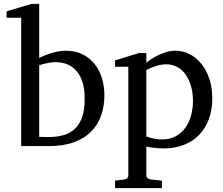

<svg xmlns="http://www.w3.org/2000/svg" viewBox="-20 -757 1154 995"><path d="M521 -264.2Q521 -207.5 504.4 -159.4Q487.8 -111.3 452.9 -75.7Q418 -40 363.5 -20Q309.1 0 233.9 0H89.8V-665H14.2V-698.2L143.1 -736.8H183.1V-457Q191.9 -460.9 206.1 -467.3Q220.2 -473.6 238.5 -479.5Q256.8 -485.4 277.8 -489.7Q298.8 -494.1 320.8 -494.1Q370.1 -494.1 407.5 -475.6Q444.8 -457 470.2 -425.3Q495.6 -393.6 508.3 -351.8Q521 -310.1 521 -264.2ZM418.9 -244.1Q418.9 -338.4 378.7 -386.7Q338.4 -435.1 266.1 -435.1Q257.8 -435.1 246.6 -433.6Q235.4 -432.1 223.9 -429.7Q212.4 -427.2 201.4 -424.3Q190.4 -421.4 183.1 -418.9V-47.9Q191.4 -47.4 200.2 -47.4Q207.5 -46.9 215.8 -46.9H231.9Q276.4 -46.9 311 -57.1Q345.7 -67.4 369.6 -90.8Q393.6 -114.3 406.2 -151.9Q418.9 -189.5 418.9 -244.1Z M980 -233.9Q980 -272.5 970.9 -306.9Q961.9 -341.3 944.3 -367.4Q926.8 -393.6 900.6 -408.7Q874.5 -423.8 840.3 -423.8Q821.3 -423.8 803 -418.9Q784.7 -414.1 770.5 -408.7Q753.9 -402.3 738.3 -394V-49.8Q750 -45.4 763.2 -42Q774.4 -39.1 789.1 -36.6Q803.7 -34.2 819.3 -34.2Q860.4 -34.2 890.6 -50.8Q920.9 -67.4 940.7 -95Q960.4 -122.6 970.2 -158.7Q980 -194.8 980 -233.9ZM1080.1 -248Q1080.1 -189 1062.7 -140.9Q1045.4 -92.8 1012.9 -58.8Q980.5 -24.9 933.3 -6.3Q886.2 12.2 827.1 12.2Q813.5 12.2 797.9 11Q782.2 9.8 769 7.8Q753.4 5.9 738.3 2.9V151.9Q738.3 161.1 744.6 166.5Q751 171.9 760.3 172.9L819.3 179.2V217.8H576.2V179.2L624 172.9Q633.3 171.9 639.2 166.5Q645 161.1 645 151.9V-411.1H576.2V-443.8L699.2 -481.9H738.3V-432.1Q759.8 -449.2 784.2 -462.9Q805.2 -474.6 832.5 -484.4Q859.9 -494.1 889.2 -494.1Q927.7 -494.1 962.4 -476.6Q997.1 -459 1023.2 -426.8Q1049.3 -394.5 1064.7 -349.1Q1080.1 -303.7 1080.1 -248Z"/></svg>

Font: Charis SIL Afr
Style: Regular
Weight: 400
Foundry: SIL International
Version: Version 5.000